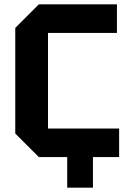

<svg xmlns="http://www.w3.org/2000/svg" viewBox="-20 -720 590 880"><path d="M50 -108V-592L158 -700H516V-569H200V-131H526V0H406V140H288V0H158Z"/></svg>

Font: Tektur SemiBold
Style: Regular
Weight: 600
Designer: Adam Jagosz
Foundry: Adam Jagosz
Version: Version 1.005;gftools[0.9.30]